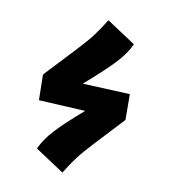

<svg xmlns="http://www.w3.org/2000/svg" viewBox="-191 -857 857 969"><g transform="rotate(30 237.5 -372.0)"><path d="M475 -370 399 -191Q370 -124 356.5 -79.5Q343 -35 332 19L160 -22Q164 -75 189.5 -137Q215 -199 276 -308L47 -238L0 -360H1L0 -361L82 -553Q111 -620 124.5 -664.5Q138 -709 149 -763L321 -722Q317 -668 290.5 -605.5Q264 -543 197 -421L429 -494Z"/></g></svg>

Font: Fira Sans Condensed Black
Style: Regular
Weight: 900
Width: 3
Designer: Carrois Corporate & Edenspiekermann AG
Foundry: Carrois Corporate GbR & Edenspiekermann AG
Version: Version 4.203